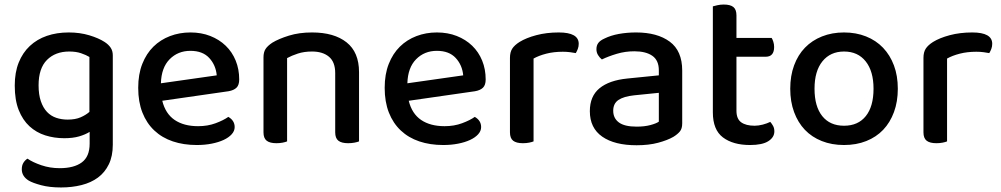

<svg xmlns="http://www.w3.org/2000/svg" viewBox="-20 -625 4410 846"><path d="M375 -44Q356 -32 328.5 -24Q301 -16 263 -16Q219 -16 179.5 -28.5Q140 -41 110 -68.5Q80 -96 62.5 -140Q45 -184 45 -248Q45 -306 62.5 -349.5Q80 -393 111.5 -422.5Q143 -452 186.5 -467Q230 -482 283 -482Q332 -482 373.5 -469.5Q415 -457 441 -440Q458 -429 467.5 -415Q477 -401 477 -381V13Q477 63 459.5 99Q442 135 411.5 157.5Q381 180 339 190.5Q297 201 249 201Q198 201 161 191Q124 181 107 171Q76 152 76 121Q76 104 83 92.5Q90 81 101 74Q124 90 162 103Q200 116 243 116Q306 116 340.5 90.5Q375 65 375 8ZM278 -98Q312 -98 335 -108Q358 -118 374 -132V-374Q359 -383 337 -390.5Q315 -398 285 -398Q224 -398 187 -361Q150 -324 150 -249Q150 -208 160 -179Q170 -150 187 -132Q204 -114 227.5 -106Q251 -98 278 -98Z M695 -181Q709 -124 749.5 -96.5Q790 -69 853 -69Q895 -69 930 -82Q965 -95 986 -110Q1014 -94 1014 -65Q1014 -48 1001 -33.5Q988 -19 965.5 -8.5Q943 2 912.5 8Q882 14 847 14Q789 14 741.5 -2Q694 -18 660 -50Q626 -82 607.5 -129Q589 -176 589 -238Q589 -298 607 -343.5Q625 -389 656 -419.5Q687 -450 729 -466Q771 -482 819 -482Q867 -482 906.5 -466.5Q946 -451 974.5 -423.5Q1003 -396 1018.5 -358Q1034 -320 1034 -275Q1034 -250 1022 -238.5Q1010 -227 987 -223ZM819 -401Q764 -401 727.5 -364Q691 -327 689 -258L935 -293Q931 -338 902 -369.5Q873 -401 819 -401Z M1457 -303Q1457 -352 1429.5 -375Q1402 -398 1355 -398Q1320 -398 1292.5 -389Q1265 -380 1245 -369V-2Q1238 1 1225.5 3.5Q1213 6 1198 6Q1169 6 1155 -5Q1141 -16 1141 -42V-372Q1141 -395 1150 -409Q1159 -423 1180 -437Q1208 -454 1253 -468Q1298 -482 1355 -482Q1452 -482 1507 -438.5Q1562 -395 1562 -307V-2Q1555 1 1542 3.5Q1529 6 1514 6Q1485 6 1471 -5Q1457 -16 1457 -42V-303Z M1781 -181Q1795 -124 1835.5 -96.5Q1876 -69 1939 -69Q1981 -69 2016 -82Q2051 -95 2072 -110Q2100 -94 2100 -65Q2100 -48 2087 -33.5Q2074 -19 2051.5 -8.5Q2029 2 1998.5 8Q1968 14 1933 14Q1875 14 1827.5 -2Q1780 -18 1746 -50Q1712 -82 1693.5 -129Q1675 -176 1675 -238Q1675 -298 1693 -343.5Q1711 -389 1742 -419.5Q1773 -450 1815 -466Q1857 -482 1905 -482Q1953 -482 1992.5 -466.5Q2032 -451 2060.5 -423.5Q2089 -396 2104.5 -358Q2120 -320 2120 -275Q2120 -250 2108 -238.5Q2096 -227 2073 -223ZM1905 -401Q1850 -401 1813.5 -364Q1777 -327 1775 -258L2021 -293Q2017 -338 1988 -369.5Q1959 -401 1905 -401Z M2331 -2Q2324 1 2311.5 3.5Q2299 6 2284 6Q2255 6 2241 -5Q2227 -16 2227 -42V-370Q2227 -395 2237 -410.5Q2247 -426 2269 -440Q2298 -458 2343 -470Q2388 -482 2442 -482Q2530 -482 2530 -432Q2530 -420 2526 -409.5Q2522 -399 2517 -391Q2507 -393 2492 -395Q2477 -397 2460 -397Q2420 -397 2387 -388.5Q2354 -380 2331 -367Z M2785 -67Q2820 -67 2846 -74Q2872 -81 2883 -89V-216L2774 -205Q2728 -200 2705 -184.5Q2682 -169 2682 -137Q2682 -104 2707 -85.5Q2732 -67 2785 -67ZM2783 -482Q2876 -482 2931 -441.5Q2986 -401 2986 -314V-81Q2986 -58 2975.5 -45.5Q2965 -33 2947 -22Q2921 -7 2880 4Q2839 15 2785 15Q2688 15 2633.5 -23Q2579 -61 2579 -135Q2579 -201 2621.5 -236Q2664 -271 2744 -279L2883 -293V-315Q2883 -359 2854.5 -379Q2826 -399 2775 -399Q2735 -399 2698 -388Q2661 -377 2632 -363Q2622 -371 2615 -382.5Q2608 -394 2608 -408Q2608 -425 2616.5 -436Q2625 -447 2643 -455Q2671 -469 2707 -475.5Q2743 -482 2783 -482Z M3225 -137Q3225 -101 3246 -86Q3267 -71 3305 -71Q3322 -71 3341 -76Q3360 -81 3374 -88Q3381 -80 3386.5 -70Q3392 -60 3392 -46Q3392 -20 3365.5 -3Q3339 14 3285 14Q3210 14 3165.5 -19.5Q3121 -53 3121 -130V-597Q3128 -599 3141 -602Q3154 -605 3169 -605Q3198 -605 3211.5 -594Q3225 -583 3225 -557V-458H3380Q3384 -452 3387.5 -441Q3391 -430 3391 -418Q3391 -375 3354 -375H3225V-137Z M3936 -234Q3936 -177 3919 -131Q3902 -85 3871.5 -53Q3841 -21 3797 -3.5Q3753 14 3699 14Q3645 14 3601 -3.5Q3557 -21 3526.5 -53Q3496 -85 3479 -131Q3462 -177 3462 -234Q3462 -291 3479 -337Q3496 -383 3527 -415Q3558 -447 3602 -464.5Q3646 -482 3699 -482Q3752 -482 3796 -464.5Q3840 -447 3871 -414.5Q3902 -382 3919 -336.5Q3936 -291 3936 -234ZM3699 -398Q3639 -398 3604 -355Q3569 -312 3569 -234Q3569 -156 3603 -113.5Q3637 -71 3699 -71Q3761 -71 3795 -113.5Q3829 -156 3829 -234Q3829 -311 3794.5 -354.5Q3760 -398 3699 -398Z M4153 -2Q4146 1 4133.5 3.5Q4121 6 4106 6Q4077 6 4063 -5Q4049 -16 4049 -42V-370Q4049 -395 4059 -410.5Q4069 -426 4091 -440Q4120 -458 4165 -470Q4210 -482 4264 -482Q4352 -482 4352 -432Q4352 -420 4348 -409.5Q4344 -399 4339 -391Q4329 -393 4314 -395Q4299 -397 4282 -397Q4242 -397 4209 -388.5Q4176 -380 4153 -367Z"/></svg>

Font: Baloo Tammudu 2 Medium
Style: Regular
Weight: 500
Designer: Maithili Shingre, Omkar Shende and Ek Type
Foundry: Ek Type
Version: Version 1.640;hotconv 1.0.111;makeotfexe 2.5.65597; ttfautoh